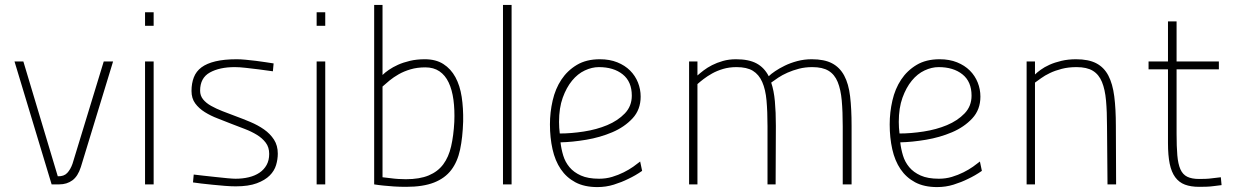

<svg xmlns="http://www.w3.org/2000/svg" viewBox="-20 -750 5030 781"><path d="M75 -500 215 -33Q240 -32 253.5 -46.5Q267 -61 275 -84L402 -500H440L309 -71Q297 -33 274.5 -16.5Q252 0 221 0H190L39 -500Z M570 -500H605V0H570ZM570 -700H605V-645H570Z M1090 -460Q1059 -464 1031 -468Q1006 -471 980 -474Q954 -477 935 -477Q873 -477 833.5 -455Q794 -433 794 -381Q794 -361 806 -346Q818 -331 838.5 -319.5Q859 -308 884.5 -298Q910 -288 937 -278Q967 -267 998 -254Q1029 -241 1054 -223.5Q1079 -206 1094.5 -182Q1110 -158 1110 -125Q1110 -102 1103 -78.5Q1096 -55 1077 -36Q1058 -17 1024.5 -4.5Q991 8 939 8Q919 8 894.5 6Q870 4 845 1.5Q820 -1 798.5 -3.5Q777 -6 765 -8L768 -40Q782 -38 806.5 -35.5Q831 -33 857 -30Q883 -27 905.5 -25Q928 -23 938 -23Q967 -23 992 -29Q1017 -35 1035.5 -47.5Q1054 -60 1064.5 -79Q1075 -98 1075 -124Q1075 -151 1061 -169.5Q1047 -188 1025 -201.5Q1003 -215 975.5 -225.5Q948 -236 922 -246Q895 -257 866 -268Q837 -279 813 -294Q789 -309 774 -329.5Q759 -350 759 -380Q759 -411 768.5 -435.5Q778 -460 799.5 -476Q821 -492 856.5 -500.5Q892 -509 943 -509Q959 -509 979.5 -507Q1000 -505 1021 -502.5Q1042 -500 1060.5 -497Q1079 -494 1093 -492Z M1268 -500H1303V0H1268ZM1268 -700H1303V-645H1268Z M1708 -509Q1753 -509 1783.5 -489.5Q1814 -470 1832.5 -436Q1851 -402 1858 -356Q1865 -310 1864 -256Q1862 -191 1851.5 -141.5Q1841 -92 1815.5 -58.5Q1790 -25 1745.5 -7.5Q1701 10 1632 10Q1606 10 1582.5 8.5Q1559 7 1541 5Q1520 3 1502 0V-730H1536V-445Q1546 -455 1562 -466Q1578 -477 1599 -486.5Q1620 -496 1647.5 -502.5Q1675 -509 1708 -509ZM1631 -21Q1687 -21 1724 -36.5Q1761 -52 1783 -81.5Q1805 -111 1815 -154.5Q1825 -198 1828 -254Q1830 -303 1824.5 -344Q1819 -385 1805 -414.5Q1791 -444 1767.5 -460Q1744 -476 1710 -476Q1677 -476 1650 -468Q1623 -460 1602 -448Q1581 -436 1564.5 -422.5Q1548 -409 1536 -398V-29Q1553 -27 1570 -25Q1584 -23 1600.5 -22Q1617 -21 1631 -21Z M2026 -730H2061V0H2026Z M2417 -23Q2445 -23 2470 -30.5Q2495 -38 2517 -49Q2539 -60 2556 -72Q2573 -84 2584 -93L2592 -55Q2565 -36 2535 -22Q2509 -9 2477 1Q2445 11 2410 11Q2357 11 2320.5 -8.5Q2284 -28 2261 -62Q2238 -96 2227.5 -143Q2217 -190 2217 -244Q2217 -293 2228 -341Q2239 -389 2263.5 -426Q2288 -463 2326.5 -486Q2365 -509 2420 -509Q2460 -509 2491 -496.5Q2522 -484 2543 -463Q2564 -442 2575 -414.5Q2586 -387 2586 -357Q2586 -304 2553 -268.5Q2520 -233 2470.5 -212Q2421 -191 2364.5 -181.5Q2308 -172 2260 -171Q2263 -144 2271 -117.5Q2279 -91 2296.5 -70Q2314 -49 2343 -36Q2372 -23 2417 -23ZM2257 -207Q2303 -207 2355 -215Q2407 -223 2450 -241Q2493 -259 2521.5 -288.5Q2550 -318 2550 -361Q2550 -418 2513 -447.5Q2476 -477 2416 -477Q2388 -477 2359 -463.5Q2330 -450 2307 -422Q2284 -394 2269 -352.5Q2254 -311 2254 -254Q2254 -231 2257 -207Z M2783 0V-500H2817V-443Q2827 -452 2842 -463.5Q2857 -475 2876.5 -485Q2896 -495 2920.5 -502Q2945 -509 2974 -509Q3026 -509 3057.5 -492Q3089 -475 3107 -440Q3116 -449 3133 -460.5Q3150 -472 3172.5 -483Q3195 -494 3223 -501.5Q3251 -509 3282 -509Q3333 -509 3364.5 -492.5Q3396 -476 3414 -442.5Q3432 -409 3438 -358Q3444 -307 3444 -238V0H3408V-236Q3408 -296 3404 -341Q3400 -386 3387.5 -416.5Q3375 -447 3350.5 -462Q3326 -477 3284 -477Q3255 -477 3230 -470.5Q3205 -464 3183.5 -454.5Q3162 -445 3145.5 -434Q3129 -423 3117 -414Q3128 -382 3132 -338Q3136 -294 3136 -238L3135 0H3102V-236Q3102 -296 3098 -341Q3094 -386 3080.5 -416.5Q3067 -447 3042.5 -462Q3018 -477 2976 -477Q2946 -477 2921 -469.5Q2896 -462 2876.5 -451Q2857 -440 2842 -428.5Q2827 -417 2817 -408V0Z M3799 -23Q3827 -23 3852 -30.5Q3877 -38 3899 -49Q3921 -60 3938 -72Q3955 -84 3966 -93L3974 -55Q3947 -36 3917 -22Q3891 -9 3859 1Q3827 11 3792 11Q3739 11 3702.5 -8.5Q3666 -28 3643 -62Q3620 -96 3609.5 -143Q3599 -190 3599 -244Q3599 -293 3610 -341Q3621 -389 3645.5 -426Q3670 -463 3708.5 -486Q3747 -509 3802 -509Q3842 -509 3873 -496.5Q3904 -484 3925 -463Q3946 -442 3957 -414.5Q3968 -387 3968 -357Q3968 -304 3935 -268.5Q3902 -233 3852.5 -212Q3803 -191 3746.5 -181.5Q3690 -172 3642 -171Q3645 -144 3653 -117.5Q3661 -91 3678.5 -70Q3696 -49 3725 -36Q3754 -23 3799 -23ZM3639 -207Q3685 -207 3737 -215Q3789 -223 3832 -241Q3875 -259 3903.5 -288.5Q3932 -318 3932 -361Q3932 -418 3895 -447.5Q3858 -477 3798 -477Q3770 -477 3741 -463.5Q3712 -450 3689 -422Q3666 -394 3651 -352.5Q3636 -311 3636 -254Q3636 -231 3639 -207Z M4156 0V-500H4190V-447Q4198 -455 4213 -466Q4228 -477 4249 -486.5Q4270 -496 4297.5 -502.5Q4325 -509 4357 -509Q4408 -509 4439.5 -492.5Q4471 -476 4488.5 -442.5Q4506 -409 4512.5 -358Q4519 -307 4519 -238L4520 0H4485L4483 -236Q4483 -296 4479 -341Q4475 -386 4462.5 -416.5Q4450 -447 4425.5 -462Q4401 -477 4359 -477Q4326 -477 4299 -470Q4272 -463 4251 -453Q4230 -443 4215 -432Q4200 -421 4190 -414V0Z M4766 -468V-206Q4766 -154 4769 -118.5Q4772 -83 4781.5 -61.5Q4791 -40 4809.5 -31Q4828 -22 4858 -22Q4869 -22 4883.5 -22.5Q4898 -23 4912 -25Q4928 -27 4946 -29L4949 3Q4933 5 4917 7Q4903 9 4887 9.5Q4871 10 4858 10Q4824 10 4800 1Q4776 -8 4760.5 -29Q4745 -50 4738 -84Q4731 -118 4731 -168V-468H4652V-500H4731V-663H4766V-500H4938V-468Z"/></svg>

Font: Panefresco 1wt
Style: Regular
Weight: 250
Version: Version 1.000